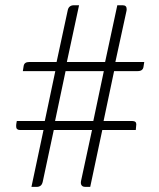

<svg xmlns="http://www.w3.org/2000/svg" viewBox="-20 -728 620 748"><path d="M378.5 -221.5 331.5 0H311Q304 0 299.5 -4.2Q295 -8.5 295 -16.5Q295 -20 295.5 -22L338.5 -221.5H189.5L146.5 -20Q144 -9 138 -4.5Q132 0 123.5 0H102.5L149.5 -221.5H58Q51 -221.5 47 -224.8Q43 -228 43 -236.5V-241Q43 -243.5 44 -248.5L45.5 -256.5H154.5L195.5 -451H69L72 -470Q74 -486.5 94 -486.5H200.5L244 -688.5Q246 -698 252.2 -702.8Q258.5 -707.5 267 -707.5H288L240.5 -486.5H389.5L437 -707.5H458Q473.5 -707.5 473.5 -692.5Q473.5 -688.5 473 -686.5L429.5 -486.5H542L539 -467.5Q536.5 -451 516.5 -451H424.5L383.5 -256.5H496Q511 -256.5 511 -243.5L509 -221.5ZM194.5 -256.5H343.5L384.5 -451H235.5Z"/></svg>

Font: Lato TR Light
Style: Regular
Weight: 300
Designer: Lukasz Dziedzic
Foundry: Lukasz Dziedzic
Version: Version 1.104 2013